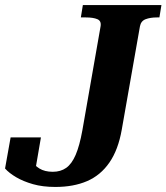

<svg xmlns="http://www.w3.org/2000/svg" viewBox="-38 -730 659 760"><path d="M360 -625Q364 -647 347.5 -654Q331 -661 302 -661H282L290 -710H601L593 -661H583Q557 -661 538.5 -654Q520 -647 516 -626L444 -217Q430 -137 395 -86.5Q360 -36 306.5 -13Q253 10 181 10Q131 10 92.5 -1Q54 -12 26 -28.5Q-2 -45 -18 -63L4 -186H124L101 -52Q91 -57 85 -63.5Q79 -70 77.5 -77Q76 -84 78.5 -89.5Q81 -95 85 -97Q97 -76 118 -63Q139 -50 171 -50Q202 -50 224 -65.5Q246 -81 261.5 -117Q277 -153 288 -214Z"/></svg>

Font: Roboto Serif 72pt SemiCondensed SemiBold
Style: Italic
Weight: 600
Width: 4
Italic angle: -10°
Designer: Greg Gazdowicz
Foundry: Commercial Type
Version: Version 1.008